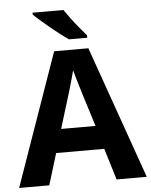

<svg xmlns="http://www.w3.org/2000/svg" viewBox="-61 -984 812 1034"><g transform="rotate(-5 345.0 -467.0)"><path d="M527 0 475 -170H215L163 0H0L252 -717H437L690 0ZM439 -297 387 -463Q382 -480 374 -506Q366 -532 358 -559Q350 -586 345 -606Q340 -586 331.5 -556.5Q323 -527 315.5 -500.5Q308 -474 304 -463L253 -297ZM321 -934Q336 -912 356.5 -884.5Q377 -857 398.5 -831.5Q420 -806 436 -787V-774H337Q318 -787 292.5 -806.5Q267 -826 240.5 -848Q214 -870 191 -890Q168 -910 154 -924V-934Z"/></g></svg>

Font: Noto IKEA Latin
Style: Bold
Weight: 700
Designer: Monotype Design Team
Foundry: Monotype Imaging Inc.
Version: Version 1.0